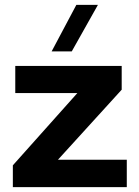

<svg xmlns="http://www.w3.org/2000/svg" viewBox="-20 -772 575 792"><path d="M219 -113 482 -402V-500H43V-388H299L33 -90V0H503V-113ZM193 -560H276L384 -752H295Z"/></svg>

Font: Gully SemiBold
Style: Regular
Weight: 600
Designer: jaikishan Patel
Foundry: MagicType
Version: Version 1.000;Glyphs 3.2 (3242)